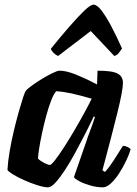

<svg xmlns="http://www.w3.org/2000/svg" viewBox="-20 -803 587 823"><path d="M186 0Q169 0 140.5 -9Q112 -18 83 -31Q54 -44 34 -56.5Q14 -69 12 -75Q14 -112 21.5 -155.5Q29 -199 39.5 -243Q50 -287 60.5 -324Q71 -361 79 -385.5Q87 -410 91 -414Q96 -421 115 -435Q134 -449 158.5 -464Q183 -479 204.5 -489.5Q226 -500 236 -500Q265 -500 309 -482Q353 -464 396 -441L398 -500Q462 -500 484.5 -487.5Q507 -475 507 -448Q507 -416 483 -319Q459 -222 419 -73L430 -66Q440 -76 454 -96Q468 -116 482 -138.5Q496 -161 507 -178Q516 -178 526.5 -173Q537 -168 540 -163Q534 -142 521 -114.5Q508 -87 491 -60.5Q474 -34 455.5 -17Q437 0 421 0Q395 0 367 -8Q339 -16 319.5 -26.5Q300 -37 297 -44L347 -188Q356 -216 365 -239Q374 -262 387 -301L382 -304Q366 -270 345 -229Q324 -188 302 -147.5Q280 -107 258 -73.5Q236 -40 217.5 -20Q199 0 186 0ZM194 -96Q200 -96 217 -118Q234 -140 256.5 -175Q279 -210 302 -249.5Q325 -289 344 -324Q363 -359 373 -380Q321 -395 286.5 -402.5Q252 -410 221 -412Q210 -400 199 -371.5Q188 -343 178 -306Q168 -269 160 -231.5Q152 -194 147.5 -164.5Q143 -135 143 -123Q153 -113 169.5 -104.5Q186 -96 194 -96ZM229 -563Q219 -567 209.5 -576.5Q200 -586 198 -594Q240 -646 277 -688.5Q314 -731 341 -757Q368 -783 381 -783Q396 -783 415.5 -757.5Q435 -732 457.5 -689.5Q480 -647 503 -595Q497 -587 490 -577Q483 -567 470 -563L369 -670Z"/></svg>

Font: Texturina ExtraBold
Style: Italic
Weight: 800
Italic angle: -11°
Designer: Guillermo Torres Carreño
Foundry: Omnibus-Type
Version: Version 1.002; ttfautohint (v1.8.3)